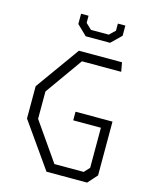

<svg xmlns="http://www.w3.org/2000/svg" viewBox="-136 -1031 892 1119"><g transform="rotate(15 310.0 -471.0)"><path d="M65 -270V-465L255 -730H515L525 -675H288L128 -450V-285L288 -55H465L495 -88V-352L523.5 -329.5H328V-381.5H551V-57L500 0H255ZM211.5 -879.5V-941.5H256.5V-898.5L291.5 -865.5H398.5L433.5 -898.5V-941.5H478.5V-880L418.5 -821.5H271.5Z"/></g></svg>

Font: Monaspace Krypton Var ExLight
Style: Regular
Weight: 200
Designer: Riley Cran and the Lettermatic Team
Version: Version 1.200 (Monaspace Krypton Var)